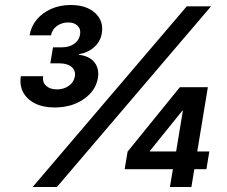

<svg xmlns="http://www.w3.org/2000/svg" viewBox="-20 -753 914 773"><path d="M199.2 -320.3Q153.3 -320.3 120.8 -336.7Q88.4 -353 73.2 -381.6Q58.1 -410.2 64 -446.3H153.8Q149.9 -422.4 165.5 -407.7Q181.2 -393.1 209.5 -393.1Q236.3 -393.1 256.6 -407.2Q276.9 -421.4 281.2 -444.3Q285.6 -468.8 268.3 -483.4Q251 -498 219.2 -498H182.6L193.4 -562.5H230Q258.3 -562.5 278.3 -576.4Q298.3 -590.3 302.2 -613.3Q306.2 -635.3 292.7 -648.9Q279.3 -662.6 254.9 -662.6Q229 -662.6 209.2 -648.4Q189.5 -634.3 185.5 -610.8H99.1Q105 -646.5 127.9 -674.1Q150.9 -701.7 186.3 -717.3Q221.7 -732.9 264.6 -732.9Q328.1 -732.9 363 -700.7Q397.9 -668.5 390.1 -620.1Q384.8 -585.9 359.1 -563.2Q333.5 -540.5 297.4 -534.7V-532.7Q341.8 -526.9 361.1 -501Q380.4 -475.1 374 -438Q365.2 -387.2 316.9 -353.8Q268.6 -320.3 199.2 -320.3ZM111.3 0 731.9 -727.5H829.6L209 0ZM481.9 -71.8 493.7 -142.6 704.1 -401.9H765.1L749.5 -307.1H713.9L583.5 -145.5L583 -143.1H822.8L811 -71.8ZM664.1 0 679.7 -93.3 686 -124.5 731.9 -401.9H816.9L750.5 0Z"/></svg>

Font: Inter 24pt SemiBold
Style: Italic
Weight: 600
Italic angle: -9.3988°
Designer: Rasmus Andersson
Foundry: rsms
Version: Version 4.001;git-66647c0bb